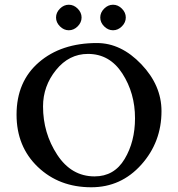

<svg xmlns="http://www.w3.org/2000/svg" viewBox="-20 -780 753 812"><path d="M233.5 -743.5Q250 -760 271 -760Q292 -760 308.5 -743.5Q325 -727 325 -706Q325 -685 308.5 -668.5Q292 -652 271 -652Q250 -652 233.5 -668.5Q217 -685 217 -706Q217 -727 233.5 -743.5ZM420.5 -743.5Q437 -760 458 -760Q479 -760 495.5 -743.5Q512 -727 512 -706Q512 -685 495.5 -668.5Q479 -652 458 -652Q437 -652 420.5 -668.5Q404 -685 404 -706Q404 -727 420.5 -743.5ZM162 -330Q162 -217 222 -125.5Q282 -34 380 -34Q463 -34 507 -107.5Q551 -181 551 -280Q551 -386 497.5 -469Q444 -552 352 -552Q272 -552 217 -484Q162 -416 162 -330ZM390 -598Q492 -598 577.5 -508.5Q663 -419 663 -310Q663 -179 577.5 -83.5Q492 12 366 12Q230 12 140 -74Q50 -160 50 -295Q50 -435 144.5 -516.5Q239 -598 390 -598Z"/></svg>

Font: EB Garamond 08
Style: Regular
Weight: 400
Version: Version 0.016 ; ttfautohint (v1.5)